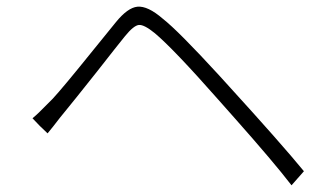

<svg xmlns="http://www.w3.org/2000/svg" viewBox="-20 -626 992 573"><path d="M850 -73Q797 -142 679 -275Q647 -311 632 -328Q498 -480 442 -527Q410 -553 394.5 -551.5Q379 -550 353 -518Q331 -491 270 -413Q197 -321 173 -292Q162 -279 139 -249Q127 -234 122 -228L99 -250L77 -273Q94 -287 121 -315Q131 -325 137 -331Q166 -362 257 -475Q306 -536 326 -560Q361 -603 390 -606Q421 -609 466 -570Q512 -534 634 -401Q654 -379 663 -369Q818 -199 887 -115Z"/></svg>

Font: GenSekiGothic TW L
Style: Regular
Weight: 300
Version: Version 1.501;PS 1;hotconv 16.6.51;makeotf.lib2.5.65220